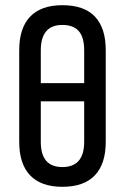

<svg xmlns="http://www.w3.org/2000/svg" viewBox="-20 -711 481 739"><path d="M220 -691Q304 -691 345.5 -647Q387 -603 387 -518V-165Q387 -80 345 -36Q303 8 220 8Q138 8 96 -36Q54 -80 54 -165V-518Q54 -603 96 -647Q138 -691 220 -691ZM220 -615Q137 -615 137 -517V-391H304V-517Q304 -568 283 -591.5Q262 -615 220 -615ZM220 -68Q304 -68 304 -165V-321H137V-165Q137 -68 220 -68Z"/></svg>

Font: Sofia Sans Condensed Medium
Style: Regular
Weight: 500
Designer: Botio Nikoltchev, Ani Petrova
Foundry: lettersoup
Version: Version 4.101; ttfautohint (v1.8.4.7-5d5b)